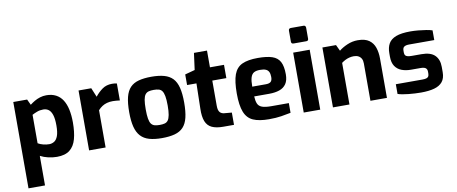

<svg xmlns="http://www.w3.org/2000/svg" viewBox="-80 -1107 4031 1695"><g transform="rotate(-10 1935.5 -259.0)"><path d="M57 237V-537H181L205 -486Q224 -501 247 -514.5Q270 -528 297 -536.5Q324 -545 354 -545Q403 -545 439.5 -526Q476 -507 499 -471Q522 -435 533 -383.5Q544 -332 544 -268Q544 -182 527 -120Q510 -58 468.5 -25.5Q427 7 354 7Q316 7 276.5 -2Q237 -11 205 -28V237ZM306 -115Q329 -115 350 -127.5Q371 -140 383.5 -173Q396 -206 396 -268Q396 -328 384.5 -362.5Q373 -397 353 -411.5Q333 -426 306 -426Q275 -426 249 -416Q223 -406 205 -396V-141Q225 -129 252 -122Q279 -115 306 -115Z M642 0V-537H756L790 -455Q819 -492 855.5 -518Q892 -544 942 -544Q953 -544 964.5 -543Q976 -542 986 -539V-387Q971 -389 954.5 -390.5Q938 -392 923 -392Q894 -392 870.5 -385.5Q847 -379 827.5 -366.5Q808 -354 790 -334V0Z M1295 5Q1229 5 1182 -8.5Q1135 -22 1105.5 -54Q1076 -86 1062.5 -139Q1049 -192 1049 -270Q1049 -352 1062.5 -405.5Q1076 -459 1105.5 -489.5Q1135 -520 1182.5 -532.5Q1230 -545 1295 -545Q1362 -545 1409 -532Q1456 -519 1485.5 -488.5Q1515 -458 1528.5 -404.5Q1542 -351 1542 -270Q1542 -190 1529 -136.5Q1516 -83 1487 -52Q1458 -21 1410.5 -8Q1363 5 1295 5ZM1295 -113Q1322 -113 1340.5 -118Q1359 -123 1370.5 -138.5Q1382 -154 1388 -186Q1394 -218 1394 -270Q1394 -323 1388 -354.5Q1382 -386 1370.5 -401.5Q1359 -417 1340.5 -422Q1322 -427 1295 -427Q1269 -427 1250.5 -422Q1232 -417 1220 -401.5Q1208 -386 1202.5 -354.5Q1197 -323 1197 -270Q1197 -218 1202.5 -186Q1208 -154 1220 -138.5Q1232 -123 1250.5 -118Q1269 -113 1295 -113Z M1844 0Q1782 0 1743.5 -18Q1705 -36 1688 -78Q1671 -120 1673 -191L1678 -418H1594V-513L1683 -537L1703 -687H1820V-537H1946V-418H1820V-192Q1820 -170 1824 -156Q1828 -142 1835.5 -133.5Q1843 -125 1853 -121Q1863 -117 1873 -116L1941 -110V0Z M2255 5Q2166 5 2113 -18.5Q2060 -42 2036.5 -102Q2013 -162 2013 -268Q2013 -377 2035 -437Q2057 -497 2109 -521Q2161 -545 2250 -545Q2330 -545 2378 -529Q2426 -513 2447.5 -473Q2469 -433 2469 -360Q2469 -306 2447.5 -274.5Q2426 -243 2387 -229.5Q2348 -216 2295 -216H2160Q2162 -175 2172.5 -150.5Q2183 -126 2211.5 -115.5Q2240 -105 2294 -105H2451V-18Q2412 -10 2365.5 -2.5Q2319 5 2255 5ZM2158 -304H2280Q2310 -304 2324 -316Q2338 -328 2338 -359Q2338 -388 2329 -405.5Q2320 -423 2301 -430.5Q2282 -438 2250 -438Q2216 -438 2196 -426.5Q2176 -415 2167 -386Q2158 -357 2158 -304Z M2584 -616Q2563 -616 2563 -636V-734Q2563 -755 2584 -755H2698Q2707 -755 2712 -749Q2717 -743 2717 -734V-636Q2717 -616 2698 -616ZM2566 0V-537H2714V0Z M2828 0V-537H2950L2976 -482Q3006 -507 3051.5 -526.5Q3097 -546 3145 -546Q3211 -546 3247 -520Q3283 -494 3297.5 -450.5Q3312 -407 3312 -354V0H3164V-335Q3164 -361 3154.5 -378Q3145 -395 3128 -404Q3111 -413 3087 -413Q3066 -413 3046.5 -408Q3027 -403 3009.5 -394Q2992 -385 2976 -373V0Z M3618 6Q3593 6 3564 4.5Q3535 3 3506 0Q3477 -3 3452 -7.5Q3427 -12 3410 -18V-105H3648Q3669 -105 3682.5 -108.5Q3696 -112 3702.5 -121.5Q3709 -131 3709 -149V-166Q3709 -186 3696 -197Q3683 -208 3648 -208H3564Q3518 -208 3481 -222Q3444 -236 3422.5 -268Q3401 -300 3401 -354V-385Q3401 -436 3421 -471Q3441 -506 3488 -524Q3535 -542 3617 -542Q3650 -542 3687.5 -538.5Q3725 -535 3758.5 -529.5Q3792 -524 3812 -517V-430H3587Q3558 -430 3543 -420.5Q3528 -411 3528 -385V-369Q3528 -351 3535 -342.5Q3542 -334 3556.5 -330.5Q3571 -327 3593 -327H3679Q3761 -327 3798.5 -289.5Q3836 -252 3836 -186V-138Q3836 -84 3810.5 -52.5Q3785 -21 3736.5 -7.5Q3688 6 3618 6Z"/></g></svg>

Font: Exo Thin
Style: Bold
Weight: 700
Version: Version 2.000